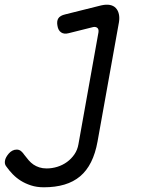

<svg xmlns="http://www.w3.org/2000/svg" viewBox="-68 -560 688 815"><path d="M350 -423Q352 -437 344 -442.5Q336 -448 323 -444L223 -419Q204 -414 191.5 -422.5Q179 -431 176 -450Q172 -470 179.5 -482Q187 -494 209 -499L361 -537Q383 -542 398.5 -539Q414 -536 423.5 -526Q433 -516 436.5 -500.5Q440 -485 437 -466L346 41Q337 91 318.5 128Q300 165 272 188.5Q244 212 205.5 223.5Q167 235 118 235Q88 235 63.5 227Q39 219 20 207Q1 195 -14 179.5Q-29 164 -41 147Q-46 141 -47 134.5Q-48 128 -47 123Q-46 115 -41.5 107Q-37 99 -30.5 91.5Q-24 84 -15.5 79.5Q-7 75 3 75Q14 75 22 82Q30 89 35 97Q44 109 53.5 120Q63 131 74 138.5Q85 146 99 150.5Q113 155 130 155Q153 155 175.5 148Q198 141 216.5 127.5Q235 114 248 95Q261 76 265 52Z"/></svg>

Font: Maple Mono Light
Style: Italic
Weight: 300
Italic angle: -10°
Monospace: yes
Designer: subframe7536
Version: Version 7.000